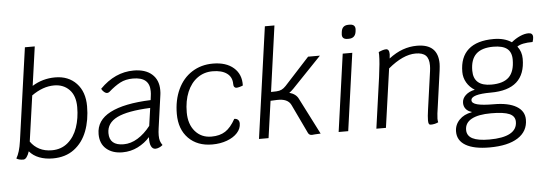

<svg xmlns="http://www.w3.org/2000/svg" viewBox="-58 -974 3861 1359"><g transform="rotate(-5 1872.5 -294.5)"><path d="M557 -337Q557 -239 527 -160.5Q497 -82 435.5 -36Q374 10 284 10Q230 10 187.5 -6.5Q145 -23 118 -55Q110 -30 99 -15Q88 0 75 0Q44 0 26 -12Q51 -53 62 -132L155 -791H225L186 -514Q260 -560 349 -560Q443 -560 500 -500Q557 -440 557 -337ZM487 -337Q487 -418 445 -461Q403 -504 337 -504Q257 -504 177 -447L131 -123Q156 -87 194 -67.5Q232 -48 282 -48Q349 -48 395.5 -87.5Q442 -127 464.5 -192.5Q487 -258 487 -337Z M1048 -137Q1044 -110 1044 -87Q1044 -63 1049 -47.5Q1054 -32 1065 -17Q1054 -7 1039.5 -1Q1025 5 1013 5Q993 5 982.5 -16.5Q972 -38 974 -81Q939 -41 888.5 -15.5Q838 10 779 10Q708 10 664.5 -27.5Q621 -65 621 -133Q621 -231 720.5 -282.5Q820 -334 1009 -341L1013 -373Q1015 -384 1015 -404Q1015 -454 986 -479Q957 -504 897 -504Q845 -504 806 -483.5Q767 -463 723 -424Q715 -418 707 -418Q697 -418 686 -427Q675 -436 667 -451Q774 -560 907 -560Q990 -560 1036.5 -519Q1083 -478 1083 -406Q1083 -384 1081 -373ZM983 -160 1001 -286Q839 -279 765 -242.5Q691 -206 691 -134Q691 -46 792 -46Q843 -46 892 -76Q941 -106 983 -160Z M1185 -227Q1185 -325 1220.5 -401Q1256 -477 1321 -518.5Q1386 -560 1470 -560Q1564 -560 1617.5 -513Q1671 -466 1668 -387Q1657 -382 1643.5 -378.5Q1630 -375 1621 -375Q1613 -375 1607 -382Q1601 -389 1601 -404Q1601 -453 1564.5 -479.5Q1528 -506 1463 -506Q1402 -506 1355 -472Q1308 -438 1282 -376Q1256 -314 1256 -232Q1256 -148 1300 -97Q1344 -46 1416 -46Q1475 -46 1514.5 -71.5Q1554 -97 1587 -157Q1604 -157 1613.5 -147.5Q1623 -138 1623 -121Q1623 -85 1596 -55Q1569 -25 1521.5 -7.5Q1474 10 1417 10Q1311 10 1248 -54Q1185 -118 1185 -227Z M2055 -259 2187 0Q2171 0 2147 2Q2129 4 2125 4Q2106 4 2098 -12L1999 -220Q1976 -267 1900 -264L1854 -262L1817 0H1749L1860 -791H1928L1863 -324L1901 -325Q1923 -326 1938.5 -333.5Q1954 -341 1969 -357L2146 -550H2230L2021 -332Q2002 -313 1991 -307Q2038 -294 2055 -259Z M2392 -550H2460L2383 0H2315ZM2397 -684Q2397 -692 2398 -696L2399 -705Q2405 -750 2450 -750H2458Q2498 -750 2498 -715L2497 -705L2496 -696Q2489 -651 2444 -651H2436Q2397 -651 2397 -684Z M3069 -420Q3069 -406 3065 -372L3031 -128Q3020 -58 3020 -33Q3020 -19 3023 -7Q2998 5 2969 5Q2960 5 2956 -2Q2952 -9 2952 -27Q2952 -54 2959 -102L2997 -373Q3000 -396 3000 -413Q3000 -462 2977.5 -484Q2955 -506 2906 -506Q2816 -506 2710 -417L2651 0H2583L2634 -363Q2648 -466 2648 -518Q2648 -534 2647 -539Q2680 -554 2700 -554Q2723 -554 2723 -517Q2723 -512 2721 -496L2720 -487Q2770 -525 2819 -542.5Q2868 -560 2920 -560Q3069 -560 3069 -420Z M3738 -515Q3660 -515 3628 -492Q3658 -454 3658 -403Q3658 -184 3413 -184Q3271 -184 3271 -141Q3271 -120 3309 -110Q3347 -100 3426 -100Q3530 -100 3586.5 -66.5Q3643 -33 3643 28Q3643 111 3572 156.5Q3501 202 3370 202Q3260 202 3201.5 168Q3143 134 3143 70Q3143 22 3176.5 -13Q3210 -48 3265 -57V-60Q3239 -67 3224.5 -85Q3210 -103 3210 -128Q3210 -159 3235 -182.5Q3260 -206 3301 -214Q3265 -236 3244.5 -271Q3224 -306 3224 -347Q3224 -452 3285 -506Q3346 -560 3465 -560Q3541 -560 3592 -526Q3621 -550 3653.5 -564.5Q3686 -579 3714 -579Q3745 -579 3745 -550Q3745 -535 3738 -515ZM3587 -403Q3587 -456 3555.5 -481Q3524 -506 3458 -506Q3375 -506 3335 -467.5Q3295 -429 3295 -350Q3295 -240 3421 -240Q3507 -240 3547 -279.5Q3587 -319 3587 -403ZM3215 64Q3215 106 3254 126Q3293 146 3373 146Q3471 146 3521 118.5Q3571 91 3571 37Q3571 -3 3531 -20.5Q3491 -38 3401 -38Q3310 -38 3262.5 -12Q3215 14 3215 64Z"/></g></svg>

Font: Krub
Style: Italic
Weight: 400
Italic angle: -8°
Designer: Ekaluck Peanpanawate
Foundry: Cadson Demak Co.,Ltd.
Version: Version 1.000; ttfautohint (v1.6)